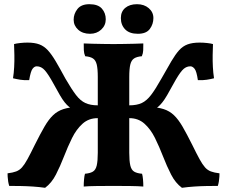

<svg xmlns="http://www.w3.org/2000/svg" viewBox="-20 -886 1082 915"><path d="M847 9Q816 -14 795.5 -54Q775 -94 757 -140.5Q739 -187 718.5 -228.5Q698 -270 668.5 -296.5Q639 -323 596 -323V-384Q632 -384 655.5 -395Q679 -406 700 -433.5Q721 -461 749 -511Q777 -561 796.5 -594Q816 -627 833.5 -646.5Q851 -666 874 -674.5Q897 -683 931 -683Q949 -683 967 -681Q985 -679 995 -676Q994 -652 993.5 -623.5Q993 -595 994.5 -566.5Q996 -538 1000 -513Q985 -509 965.5 -506Q946 -503 923 -504Q917 -546 907.5 -558Q898 -570 887 -570Q865 -570 848 -550.5Q831 -531 807 -487Q789 -454 776.5 -432.5Q764 -411 753.5 -398Q743 -385 733.5 -377Q724 -369 712 -364L689 -377Q732 -375 760 -366Q788 -357 809 -337Q830 -317 850 -282.5Q870 -248 896 -196Q917 -153 931 -127.5Q945 -102 957 -88.5Q969 -75 985 -69Q1001 -63 1026 -60Q1026 -55 1025.5 -44Q1025 -33 1023 -21Q1021 -9 1018 0Q993 0 964 0.5Q935 1 905.5 3Q876 5 847 9ZM195 9Q167 5 137 3Q107 1 78 0.5Q49 0 24 0Q21 -9 19 -21Q17 -33 16.5 -44Q16 -55 16 -60Q41 -63 57 -69Q73 -75 85 -88.5Q97 -102 111 -127.5Q125 -153 146 -196Q172 -248 192 -282.5Q212 -317 233 -337Q254 -357 282 -366Q310 -375 353 -377L330 -364Q319 -369 309 -377Q299 -385 288.5 -398Q278 -411 265.5 -432.5Q253 -454 235 -487Q211 -531 194 -550.5Q177 -570 155 -570Q144 -570 135 -558Q126 -546 119 -504Q96 -503 77 -506Q58 -509 42 -513Q46 -538 47.5 -566.5Q49 -595 48.5 -623.5Q48 -652 47 -676Q58 -679 76 -681Q94 -683 111 -683Q145 -683 167.5 -674.5Q190 -666 208 -646.5Q226 -627 245.5 -594Q265 -561 292 -511Q321 -461 342 -433.5Q363 -406 387 -395Q411 -384 446 -384V-323Q403 -323 373.5 -296.5Q344 -270 323.5 -228.5Q303 -187 285 -140.5Q267 -94 246.5 -54Q226 -14 195 9ZM379 3Q379 -14 380.5 -31Q382 -48 385 -58Q409 -60 422.5 -68Q436 -76 441 -97.5Q446 -119 446 -158V-519Q446 -558 441 -578.5Q436 -599 423 -607.5Q410 -616 386 -618Q380 -632 379.5 -647Q379 -662 379 -679Q397 -678 422 -677.5Q447 -677 473 -676.5Q499 -676 521 -676Q543 -676 569 -676.5Q595 -677 620 -677.5Q645 -678 663 -679Q663 -662 662.5 -647Q662 -632 656 -618Q632 -616 619 -607.5Q606 -599 601 -578.5Q596 -558 596 -519V-158Q596 -119 601 -97.5Q606 -76 619.5 -68Q633 -60 657 -58Q660 -48 661.5 -31Q663 -14 663 3Q640 1 600.5 0.5Q561 0 521 0Q481 0 441 0.5Q401 1 379 3ZM637 -725Q597 -725 576.5 -746Q556 -767 556 -800Q556 -831 577 -848.5Q598 -866 633 -866Q667 -866 689 -847Q711 -828 711 -800Q711 -771 694 -748Q677 -725 637 -725ZM409 -725Q374 -725 352.5 -744.5Q331 -764 331 -792Q331 -820 349 -843Q367 -866 406 -866Q447 -866 465.5 -845Q484 -824 484 -794Q484 -765 462.5 -745Q441 -725 409 -725Z"/></svg>

Font: Vollkorn
Style: Bold
Weight: 700
Designer: Friedrich Althausen
Foundry: Friedrich Althausen
Version: Version 5.000